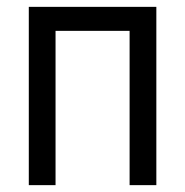

<svg xmlns="http://www.w3.org/2000/svg" viewBox="-20 -540 540 560"><path d="M64 0V-520H436V0H358V-450H142V0Z"/></svg>

Font: Iosevka SS18
Style: Regular
Weight: 400
Monospace: yes
Designer: Belleve Invis
Foundry: Belleve Invis
Version: Version 25.1.1; ttfautohint (v1.8.4)